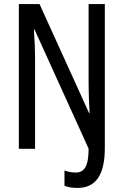

<svg xmlns="http://www.w3.org/2000/svg" viewBox="-20 -734 609 947"><path d="M362 193C453 193 497 128 497 -4V-714H417V-320C417 -281 419 -233 422 -177H419L175 -714H73V0H153V-445C153 -486 151 -535 147 -589H150L417 -1C417 84 397 117 354 117C333 117 314 113 298 107V182C317 190 338 193 362 193Z"/></svg>

Font: Noto Sans Arabic ExtCond
Style: Regular
Weight: 400
Width: 2
Designer: Monotype Design Team, Nadine Chahine, Nizar Qandah and Khaled Hosny
Foundry: Monotype Imaging Inc.
Version: Version 2.012